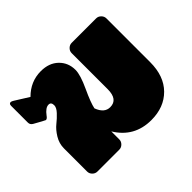

<svg xmlns="http://www.w3.org/2000/svg" viewBox="-116 -689 879 879"><g transform="rotate(-45 323.0 -249.5)"><path d="M16.7 -383.3V-491.7Q16.7 -505.8 27.5 -505.8Q32.5 -505.8 41.7 -500L108.3 -458.3Q158.3 -508.3 225 -508.3Q278.3 -508.3 310 -477.5Q341.7 -446.7 341.7 -400Q341.7 -367.5 312.9 -305.8Q284.2 -244.2 278.3 -214.2Q295.8 -166.7 333.3 -166.7Q383.3 -166.7 383.3 -233.3V-466.7Q383.3 -480 393.3 -490Q403.3 -500 416.7 -500H575Q588.3 -500 598.3 -490Q608.3 -480 608.3 -466.7V-183.3Q608.3 -93.3 557.9 -42.5Q507.5 8.3 425 8.3Q315 8.3 258.3 -85V-33.3Q258.3 -20 248.3 -10Q238.3 0 225 0H83.3Q70 0 60 -10Q50 -20 50 -33.3V-183.3Q50 -215 67.1 -242.9Q84.2 -270.8 104.2 -286.7Q124.2 -302.5 141.2 -320.8Q158.3 -339.2 158.3 -354.2Q158.3 -375 141.7 -375Q121.7 -375 100 -345.8Q91.7 -333.3 83.3 -333.3L66.7 -341.7L29.2 -362.5Q16.7 -370 16.7 -383.3Z"/></g></svg>

Font: BoonTook Mon
Style: Regular
Weight: 400
Designer: Sungsit Sawaiwan
Foundry: FontUni
Version: Version 3.0